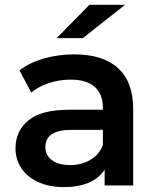

<svg xmlns="http://www.w3.org/2000/svg" viewBox="-20 -764 647 791"><path d="M43.9 -152.8Q43.9 -224.6 97.4 -268.3Q150.9 -312 266.1 -312H403.8V-319.8Q403.8 -376 370.4 -406Q336.9 -436 271 -436Q226.1 -436 182.6 -422.1Q139.2 -408.2 108.9 -382.8L60.1 -474.1Q102.1 -506.3 161.1 -523.2Q220.2 -540 286.1 -540Q403.8 -540 466.3 -483.4Q528.8 -426.8 528.8 -313V0H411.1V-64.9Q388.2 -29.8 345.7 -11.5Q303.2 6.8 243.2 6.8Q183.1 6.8 137.9 -13.7Q92.8 -34.2 68.4 -70.6Q43.9 -106.9 43.9 -152.8ZM167 -158.2Q167 -124 194.1 -104Q221.2 -84 269 -84Q315.9 -84 352.5 -105.5Q389.2 -127 403.8 -167V-229H274.9Q167 -229 167 -158.2ZM213.4 -606.9 348.1 -744.1H495.1L321.3 -606.9Z"/></svg>

Font: Montserrat SemiBold
Style: Regular
Weight: 600
Designer: Julieta Ulanovsky
Foundry: Julieta Ulanovsky
Version: Version 7.200